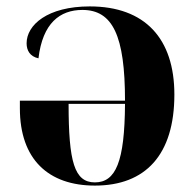

<svg xmlns="http://www.w3.org/2000/svg" viewBox="-20 -569 611 599"><path d="M276 10C434 10 524 -86 524 -274C524 -448 433 -549 260 -549C128 -549 63 -491 63 -434C63 -412 73 -393 100 -387C113 -497 167 -538 237 -538C332 -538 370 -457 370 -255H42V-231C42 -72 131 10 276 10ZM276 0C212 0 194 -64 194 -245H370C369 -64 341 0 276 0Z"/></svg>

Font: Noto Serif Display
Style: Bold
Weight: 700
Designer: Monotype Design Team
Foundry: Monotype Imaging Inc.
Version: Version 2.009